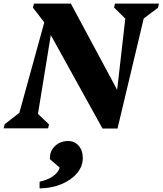

<svg xmlns="http://www.w3.org/2000/svg" viewBox="-59 -710 899 1062"><path d="M-39 0 -33 -23 48 -86 186 -586 123 -668 129 -690H333L589 -213L634 -607L572 -668L577 -690H820L815 -667L736 -608L591 1H508L222 -516L151 -80L212 -22L207 0ZM160 332V295Q203 286 233.5 265Q264 244 271 217L217 170V164Q217 124 246 97Q275 70 318 70Q353 70 376 96Q399 122 399 164Q399 210 367 248Q335 286 281 308.5Q227 331 160 332Z"/></svg>

Font: Platypi
Style: Bold Italic
Weight: 700
Italic angle: -13°
Designer: David Sargent
Foundry: Bolt Cutter Type
Version: Version 1.200; ttfautohint (v1.8.4.7-5d5b)